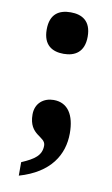

<svg xmlns="http://www.w3.org/2000/svg" viewBox="-77 -533 427 729"><g transform="rotate(10 136.5 -168.5)"><path d="M136 -331C179 -331 215 -351 215 -411C215 -472 179 -491 136 -491C92 -491 57 -472 57 -411C57 -351 92 -331 136 -331ZM49 154C167 120 212 45 212 -38C212 -108 185 -152 130 -152C92 -152 60 -128 60 -84C60 -3 124 -11 124 25C124 63 98 81 49 102Z"/></g></svg>

Font: Noto Serif Devanagari Condensed ExtraBold
Style: Regular
Weight: 800
Width: 3
Designer: Universal Thirst, Indian Type Foundry and the Monotype Design Team
Foundry: Monotype Imaging Inc.
Version: Version 2.004